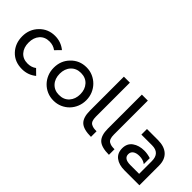

<svg xmlns="http://www.w3.org/2000/svg" viewBox="28 -1365 2041 2041"><g transform="rotate(45 1048.0 -345.0)"><path d="M388 -105 448 -46Q379 10 290 10Q179 10 112 -61.5Q45 -133 45 -240Q45 -345 115.5 -417.5Q186 -490 290 -490Q379 -490 448 -434L389 -374Q347 -406 290 -406Q221 -406 180.5 -360.5Q140 -315 140 -240Q140 -165 180.5 -119.5Q221 -74 290 -74Q348 -74 388 -105Z M588 -417Q658 -490 763 -490Q814 -490 858.5 -470.5Q903 -451 936.5 -417Q970 -383 989 -337.5Q1008 -292 1008 -240Q1008 -188 989.5 -142.5Q971 -97 938 -63Q905 -29 860 -9.5Q815 10 763 10Q710 10 665.5 -9.5Q621 -29 588 -63Q555 -97 536.5 -142.5Q518 -188 518 -240Q518 -346 588 -417ZM763 -406Q693 -406 650.5 -360Q608 -314 608 -240Q608 -166 650.5 -120Q693 -74 763 -74Q834 -74 876 -120.5Q918 -167 918 -240Q918 -313 876 -359.5Q834 -406 763 -406Z M1113 -190V-700H1203V-190Q1203 -154 1211.5 -131.5Q1220 -109 1238 -99.5Q1256 -90 1273 -87Q1290 -84 1318 -84V0Q1206 0 1159.5 -43Q1113 -86 1113 -190Z M1383 -190V-700H1473V-190Q1473 -154 1481.5 -131.5Q1490 -109 1508 -99.5Q1526 -90 1543 -87Q1560 -84 1588 -84V0Q1476 0 1429.5 -43Q1383 -86 1383 -190Z M1920 -282V-192Q1882 -221 1827 -221Q1780 -221 1754 -202.5Q1728 -184 1728 -150Q1728 -84 1826 -84H1958V-275Q1958 -396 1840 -396H1680V-480H1845Q1942 -480 1994 -432Q2046 -384 2046 -294V0H1823Q1738 0 1688 -38Q1638 -76 1638 -149Q1638 -222 1691 -260Q1744 -298 1824 -298Q1869 -298 1920 -282Z"/></g></svg>

Font: Baumans
Style: Regular
Weight: 400
Designer: Henadij Zarechnjuk
Foundry: Cyreal (www.cyreal.org)
Version: Version 001.001